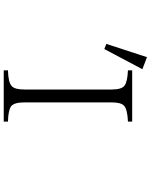

<svg xmlns="http://www.w3.org/2000/svg" viewBox="92 -962 816 1040"><g transform="rotate(90 500.0 -442.0)"><path d="M360.8 -750H638.7V-727.1Q572.3 -724.1 552.7 -706.1Q534.7 -689.5 534.7 -639.2V-165Q534.7 -110.8 555.7 -94.2Q577.1 -78.6 638.7 -77.1V-54.2H360.8V-77.1Q427.2 -78.6 446.8 -98.1Q464.8 -114.7 464.8 -165V-639.2Q464.8 -694.3 442.9 -709Q423.3 -724.1 360.8 -727.1ZM289.6 -830.1 355 -805.2 245.6 -599.1 217.8 -609.9Z"/></g></svg>

Font: I.Ming
Style: Regular
Weight: 400
Designer: Ichiten Fonts Project
Version: Version 5.10 Mar 24, 2018